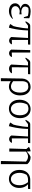

<svg xmlns="http://www.w3.org/2000/svg" viewBox="1830 -2363 727 4427"><g transform="rotate(90 2193.5 -149.5)"><path d="M233 8Q181 8 141 -10Q101 -28 78.5 -60Q56 -92 56 -133Q56 -181 87.5 -215.5Q119 -250 177 -261Q130 -269 99.5 -297.5Q69 -326 69 -365Q69 -421 116 -456.5Q163 -492 245 -492Q282 -492 317.5 -485.5Q353 -479 401 -461L389 -413Q348 -429 308 -437Q268 -445 229 -445Q181 -445 130 -431L176 -451Q154 -433 142.5 -409Q131 -385 131 -365Q131 -335 149 -316Q167 -297 195.5 -287.5Q224 -278 253 -278L310 -284V-233L242 -241Q211 -241 183.5 -228Q156 -215 139 -193Q122 -171 122 -142Q122 -96 158 -70.5Q194 -45 255 -45Q293 -45 330.5 -54.5Q368 -64 409 -84L415 -72Q375 -31 330.5 -11.5Q286 8 233 8ZM376 -336 338 -461H401L398 -336Z M833 -47 859 -483H901L900 -58L1003 -62Q997 -41 983.5 -26Q970 -11 952.5 -3.5Q935 4 916 4Q892 4 869.5 -9Q847 -22 833 -47ZM618 9Q596 6 574 -2Q552 -10 534 -24L609 -136L566 -46Q585 -100 600 -168Q615 -236 625 -315Q635 -394 638 -483H682Q682 -396 675 -312Q668 -228 653.5 -147.5Q639 -67 618 9ZM487 -369 471 -381Q490 -415 504 -435Q518 -455 529.5 -465.5Q541 -476 552 -479.5Q563 -483 576 -483H1009L1006 -432H571Z M1124 -46 1135 -483H1192V-57L1295 -62Q1290 -40 1276.5 -25Q1263 -10 1244.5 -2.5Q1226 5 1207 5Q1183 5 1160 -8Q1137 -21 1124 -46Z M1325 -369 1309 -381Q1335 -423 1353 -445Q1371 -467 1386.5 -475Q1402 -483 1421 -483H1692L1689 -432H1416ZM1491 -483H1533L1531 -58L1671 -62Q1663 -40 1647 -25Q1631 -10 1609.5 -2Q1588 6 1565 6Q1535 6 1508.5 -7.5Q1482 -21 1468 -45Z M1783 194 1791 -298Q1793 -354 1818 -398Q1843 -442 1886 -466.5Q1929 -491 1984 -491Q2044 -491 2088 -461Q2132 -431 2156 -377.5Q2180 -324 2180 -252Q2180 -173 2152.5 -114.5Q2125 -56 2079.5 -24Q2034 8 1977 8Q1932 8 1893 -10.5Q1854 -29 1828 -54L1843 -97Q1871 -73 1905 -56Q1939 -39 1977 -39Q2018 -39 2049 -64.5Q2080 -90 2097.5 -137Q2115 -184 2115 -249Q2115 -338 2079.5 -388.5Q2044 -439 1978 -439Q1954 -439 1927 -432Q1900 -425 1873 -413L1912 -441Q1881 -410 1866.5 -376Q1852 -342 1852 -301V194Z M2485 8Q2423 8 2377 -22Q2331 -52 2305.5 -106.5Q2280 -161 2280 -233Q2280 -310 2307 -368Q2334 -426 2383 -458.5Q2432 -491 2496 -491Q2558 -491 2605 -460Q2652 -429 2678 -374.5Q2704 -320 2704 -248Q2704 -172 2676.5 -114Q2649 -56 2599.5 -24Q2550 8 2485 8ZM2491 -37Q2534 -37 2567.5 -62Q2601 -87 2619.5 -134Q2638 -181 2638 -244Q2638 -306 2620 -350.5Q2602 -395 2568 -418.5Q2534 -442 2489 -442Q2461 -442 2430 -432Q2399 -422 2364 -402L2398 -429Q2372 -385 2359 -337.5Q2346 -290 2346 -239Q2346 -177 2364.5 -132Q2383 -87 2415.5 -62Q2448 -37 2491 -37Z M3104 -47 3130 -483H3172L3171 -58L3274 -62Q3268 -41 3254.5 -26Q3241 -11 3223.5 -3.5Q3206 4 3187 4Q3163 4 3140.5 -9Q3118 -22 3104 -47ZM2889 9Q2867 6 2845 -2Q2823 -10 2805 -24L2880 -136L2837 -46Q2856 -100 2871 -168Q2886 -236 2896 -315Q2906 -394 2909 -483H2953Q2953 -396 2946 -312Q2939 -228 2924.5 -147.5Q2910 -67 2889 9ZM2758 -369 2742 -381Q2761 -415 2775 -435Q2789 -455 2800.5 -465.5Q2812 -476 2823 -479.5Q2834 -483 2847 -483H3280L3277 -432H2842Z M3698 194 3692 185 3706 -384 3765 -414V194ZM3471 -381 3470 -400Q3498 -428 3528.5 -451.5Q3559 -475 3594 -490Q3598 -490 3602 -490.5Q3606 -491 3610 -491Q3654 -491 3693.5 -472.5Q3733 -454 3765 -414L3706 -384Q3651 -432 3593 -432Q3531 -432 3471 -381ZM3404 0 3416 -393 3365 -454Q3390 -468 3415.5 -478.5Q3441 -489 3468 -493L3475 -400V0Z M4116 -432Q4089 -432 4061 -423Q4033 -414 4011 -400Q3987 -358 3976 -317.5Q3965 -277 3965 -236Q3965 -177 3983.5 -132Q4002 -87 4034.5 -62Q4067 -37 4110 -37Q4152 -37 4184 -61.5Q4216 -86 4233.5 -131Q4251 -176 4251 -236Q4251 -275 4242.5 -309.5Q4234 -344 4216 -377.5Q4198 -411 4169 -447L4210 -449Q4314 -366 4314 -231Q4314 -161 4287 -107Q4260 -53 4213 -22.5Q4166 8 4106 8Q4044 8 3997.5 -22.5Q3951 -53 3924.5 -107.5Q3898 -162 3898 -234Q3898 -308 3926 -364Q3954 -420 4005 -451.5Q4056 -483 4123 -483H4339L4335 -432Z"/></g></svg>

Font: Piazzolla 24pt Light
Style: Regular
Weight: 300
Designer: Juan Pablo del Peral
Foundry: Huerta Tipografica
Version: Version 2.005